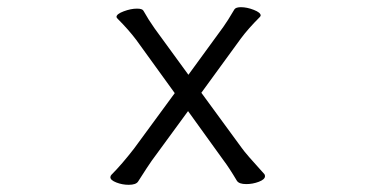

<svg xmlns="http://www.w3.org/2000/svg" viewBox="-20 -503 1040 534"><path d="M364 2Q358 11 338 11Q320 11 303.5 4.5Q287 -2 287 -10Q287 -14 290 -17Q319 -46 353 -90L466 -244L359 -392Q338 -420 307 -451Q304 -454 304 -456Q304 -464 324 -471.5Q344 -479 361 -479Q376 -479 379 -473Q393 -448 410 -424L504 -295L601 -428Q612 -443 632 -477Q636 -483 650 -483Q667 -483 686 -475.5Q705 -468 705 -460Q705 -458 702 -455Q670 -423 650 -396L540 -245L652 -92Q663 -76 715 -19Q717 -17 717 -13Q717 -4 700 2.5Q683 9 665 9Q645 9 639 0Q617 -37 601 -58L503 -194L402 -56Q392 -42 364 2Z"/></svg>

Font: Iansui
Style: Regular
Weight: 400
Designer: But Ko / Fontworks Inc.
Foundry: zi-hi.com / Fontworks Inc.
Version: Version 1.002